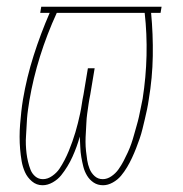

<svg xmlns="http://www.w3.org/2000/svg" viewBox="-20 -540 540 568"><path d="M106 8Q88 8 74.5 -3.5Q61 -15 54 -30.5Q47 -46 44 -63.5Q41 -81 39.5 -99Q38 -117 38 -135.5Q38 -154 39.5 -172.5Q41 -191 43 -209.5Q45 -228 48 -246Q59 -311 79.5 -375.5Q100 -440 127 -502H99L102 -520H458L455 -502H427Q433 -439 432 -374.5Q431 -310 420 -245Q418 -231 415 -216.5Q412 -202 408.5 -187.5Q405 -173 401.5 -158.5Q398 -144 393 -129.5Q388 -115 382.5 -101Q377 -87 370.5 -73Q364 -59 356 -45.5Q348 -32 338 -20Q328 -8 313.5 0Q299 8 285 8Q269 8 257 0Q245 -8 237.5 -20.5Q230 -33 226.5 -47Q223 -61 220.5 -75.5Q218 -90 217.5 -105.5Q217 -121 216 -136Q212 -121 206.5 -106Q201 -91 194.5 -76.5Q188 -62 179.5 -48Q171 -34 161 -21.5Q151 -9 136 -0.5Q121 8 106 8ZM284 -10Q297 -10 309.5 -18.5Q322 -27 330.5 -39Q339 -51 345.5 -63.5Q352 -76 358 -89Q364 -102 368.5 -115Q373 -128 376.5 -141Q380 -154 384 -167.5Q388 -181 391 -194.5Q394 -208 396.5 -221Q399 -234 402 -248Q412 -312 413.5 -376Q415 -440 408 -502H148Q119 -439 98.5 -373.5Q78 -308 67 -243Q65 -230 63 -216.5Q61 -203 60 -190Q59 -177 58.5 -164Q58 -151 57 -138Q56 -125 56.5 -112Q57 -99 58.5 -86.5Q60 -74 63 -61.5Q66 -49 70.5 -37.5Q75 -26 84.5 -18Q94 -10 107 -10Q121 -10 134.5 -19.5Q148 -29 156 -41Q164 -53 171 -66.5Q178 -80 183.5 -93.5Q189 -107 194 -121Q199 -135 203 -148.5Q207 -162 210.5 -176Q214 -190 217 -204Q220 -218 222 -232Q224 -246 227 -260L240 -338H260L247 -260Q244 -246 242 -232Q240 -218 238 -204Q236 -190 235.5 -176Q235 -162 234 -148Q233 -134 233 -120.5Q233 -107 234.5 -93Q236 -79 238 -66Q240 -53 245 -40.5Q250 -28 260 -19Q270 -10 284 -10Z"/></svg>

Font: Iosevka Term Curly Th Obl
Style: Regular
Weight: 100
Italic angle: -9°
Designer: Belleve Invis
Foundry: Belleve Invis
Version: Version 32.3.0